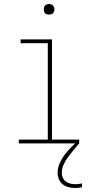

<svg xmlns="http://www.w3.org/2000/svg" viewBox="-20 -717 490 960"><path d="M74 0V-19H219V-501H83V-520H240V-19H376V0ZM356 223Q339 223 323 219Q307 215 294 205Q281 195 274.5 179Q268 163 268 147Q268 122 279 98Q290 74 305.5 54Q321 34 339 16Q357 -2 376 -19V0Q362 16 348 33Q334 50 321 67.5Q308 85 298.5 105Q289 125 289 147Q289 160 294 171.5Q299 183 309 190.5Q319 198 331.5 201Q344 204 357 204Q365 204 373.5 203Q382 202 390 200V219Q382 221 373 222Q364 223 356 223ZM225 -644Q220 -644 214.5 -645.5Q209 -647 205.5 -650.5Q202 -654 200.5 -659.5Q199 -665 199 -670Q199 -675 200.5 -680.5Q202 -686 205.5 -689.5Q209 -693 214.5 -695Q220 -697 225 -697Q230 -697 235.5 -695Q241 -693 244.5 -689.5Q248 -686 250 -680.5Q252 -675 252 -670Q252 -665 250 -659.5Q248 -654 244.5 -650.5Q241 -647 235.5 -645.5Q230 -644 225 -644Z"/></svg>

Font: Iosevka Etoile Thin
Style: Regular
Weight: 100
Designer: Belleve Invis
Foundry: Belleve Invis
Version: Version 22.1.2; ttfautohint (v1.8.4)